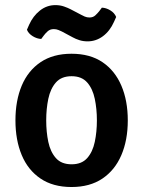

<svg xmlns="http://www.w3.org/2000/svg" viewBox="-20 -719 560 752"><path d="M480.5 -247.5Q480.5 -170 455.2 -111.2Q430 -52.5 381 -19.5Q332 13.5 260 13.5Q187.5 13.5 138.5 -19.8Q89.5 -53 65 -111.8Q40.5 -170.5 40.5 -247.5Q40.5 -325 65.2 -383.8Q90 -442.5 139 -475.5Q188 -508.5 260 -508.5Q333 -508.5 381.8 -475.2Q430.5 -442 455.5 -383.2Q480.5 -324.5 480.5 -247.5ZM161 -247.5Q161 -202.5 169.2 -163.2Q177.5 -124 199 -99.8Q220.5 -75.5 260.5 -75.5Q300 -75.5 321.5 -99.8Q343 -124 351.2 -163.2Q359.5 -202.5 359.5 -247.5Q359.5 -292.5 351.2 -332Q343 -371.5 321.5 -396Q300 -420.5 260.5 -420.5Q220.5 -420.5 199 -396Q177.5 -371.5 169.2 -332Q161 -292.5 161 -247.5ZM222.5 -595.5Q217.5 -598 209 -601.5Q200.5 -605 190.5 -605Q176 -605 166.5 -596.2Q157 -587.5 152 -580.5L141.5 -566.5Q125 -567 108.2 -577.2Q91.5 -587.5 85.5 -602.5L94 -622Q109.5 -656.5 136.5 -677.8Q163.5 -699 197 -699Q215.5 -699 231 -693.5Q246.5 -688 256 -683L298 -661Q303 -658 311.8 -654.2Q320.5 -650.5 330.5 -650.5Q344.5 -650.5 353.5 -659Q362.5 -667.5 368.5 -675L379 -689Q395.5 -688.5 412 -678.5Q428.5 -668.5 435 -652.5L426.5 -633.5Q410.5 -597.5 383.2 -577.2Q356 -557 323 -557Q305.5 -557 290.8 -561.8Q276 -566.5 264.5 -573Z"/></svg>

Font: Signika Medium
Style: Regular
Weight: 500
Designer: Anna Giedry
Foundry: Anna Giedry
Version: Version 2.000